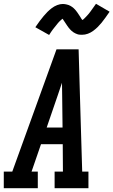

<svg xmlns="http://www.w3.org/2000/svg" viewBox="-42 -996 600 1016"><path d="M-22 0V-88H23L257 -735H374L381 -490L393 -88H426V0H247V-88H291L290 -233H175L125 -88H158V0ZM205 -321H289L287 -490Q287 -507 286.5 -524Q286 -541 286 -558Q280 -541 274.5 -524Q269 -507 263 -490ZM218 -811 145 -852Q157 -870 168 -884.5Q179 -899 189 -911Q199 -923 209 -933Q219 -943 232 -953Q245 -963 260.5 -969Q276 -975 291 -975Q297 -975 302 -974Q307 -973 312 -972Q317 -971 322 -969Q327 -967 331.5 -964.5Q336 -962 340 -959Q344 -956 347.5 -953Q351 -950 355 -945.5Q359 -941 362 -937Q365 -933 368 -929Q371 -925 373 -921.5Q375 -918 378 -914Q381 -910 383.5 -905.5Q386 -901 389 -896.5Q392 -892 394 -890Q398 -892 403.5 -897.5Q409 -903 412.5 -906.5Q416 -910 419.5 -914Q423 -918 427.5 -923Q432 -928 436 -934Q440 -940 445 -946.5Q450 -953 455 -960.5Q460 -968 466 -976L538 -934Q526 -917 515.5 -902Q505 -887 495 -875Q485 -863 475 -853Q465 -843 451.5 -833Q438 -823 423 -817.5Q408 -812 392 -812Q386 -812 379.5 -812.5Q373 -813 367.5 -815Q362 -817 356.5 -819.5Q351 -822 346 -825.5Q341 -829 337 -832.5Q333 -836 328.5 -841Q324 -846 320.5 -850.5Q317 -855 314 -859.5Q311 -864 308 -868.5Q305 -873 301 -879Q297 -885 294 -889.5Q291 -894 289 -897Q285 -894 279.5 -889Q274 -884 270.5 -880.5Q267 -877 263.5 -872.5Q260 -868 256 -863Q252 -858 247.5 -852.5Q243 -847 238 -840.5Q233 -834 228 -826.5Q223 -819 218 -811Z"/></svg>

Font: Iosevka Slab Semibold Oblique
Style: Regular
Weight: 600
Italic angle: -9°
Monospace: yes
Designer: Belleve Invis
Foundry: Belleve Invis
Version: Version 11.1.1; ttfautohint (v1.8.3)